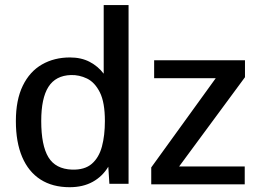

<svg xmlns="http://www.w3.org/2000/svg" viewBox="-20 -742 1027 773"><path d="M260.3 11.7Q191.4 11.7 143.1 -19.3Q94.7 -50.3 69.3 -109.9Q43.9 -169.4 43.9 -254.4Q43.9 -339.8 71.8 -397Q99.6 -454.1 148.9 -482.4Q198.2 -510.7 261.7 -510.7Q307.1 -510.7 341.1 -492.9Q375 -475.1 397.5 -445.3V-721.7H497.6V-2H420.4L416 -70.8Q392.6 -31.7 353.3 -10Q314 11.7 260.3 11.7ZM270 -59.1Q320.8 -57.6 349.6 -82.5Q378.4 -107.4 390.4 -152.1Q402.3 -196.8 402.3 -254.9Q402.3 -329.6 382.1 -370.1Q361.8 -410.6 330.3 -425.8Q298.8 -440.9 265.6 -439.9Q204.1 -438 175 -392.3Q146 -346.7 146 -254.9Q146 -156.7 174.8 -109.1Q203.6 -61.5 270 -59.1ZM588.9 0V-67.9L848.6 -427.2H600.6V-499.5H966.3V-431.2L701.2 -71.8H965.3V0Z"/></svg>

Font: Pontano Sans SemiBold
Style: Regular
Weight: 600
Designer: Vernon Adams
Foundry: Vernon Adams
Version: Version 2.001